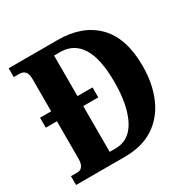

<svg xmlns="http://www.w3.org/2000/svg" viewBox="-160 -866 1008 1017"><g transform="rotate(-30 344.5 -357.0)"><path d="M21 0V-54H62Q80 -54 91 -69Q102 -84 102 -114V-343H34V-404H102V-601Q102 -634 89.5 -647Q77 -660 56 -660H21V-714H320Q471 -714 556.5 -628Q642 -542 642 -371Q642 -262 605.5 -178Q569 -94 497.5 -47Q426 0 320 0ZM300 -63Q383 -63 426.5 -146Q470 -229 470 -371Q470 -514 426.5 -583Q383 -652 300 -652H263V-404H355V-343H263V-63Z"/></g></svg>

Font: Noto Serif Georgian Condensed ExtraBold
Style: Regular
Weight: 800
Width: 3
Designer: Monotype Design Team, Akaki Razmadze
Foundry: Google LLC
Version: Version 2.003; ttfautohint (v1.8.4.7-5d5b)